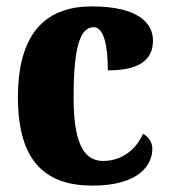

<svg xmlns="http://www.w3.org/2000/svg" viewBox="-20 -570 529 600"><path d="M269 10C414 10 456 -54 456 -105C456 -125 445 -142 427 -152C406 -104 362 -67 302 -67C236 -67 210 -135 210 -267C210 -435 234 -485 273 -485C306 -485 317 -422 317 -350C440 -350 458 -402 458 -444C458 -498 411 -550 267 -550C138 -550 36 -483 36 -266C36 -58 129 10 269 10Z"/></svg>

Font: Noto Serif Myanmar Condensed Black
Style: Regular
Weight: 900
Width: 3
Designer: Ben Mitchell and the Monotype Design Team
Foundry: Monotype Imaging Inc.
Version: Version 2.106